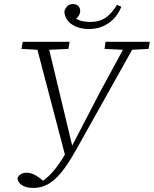

<svg xmlns="http://www.w3.org/2000/svg" viewBox="-20 -880 758 946"><path d="M66 0Q70 -14 82 -21.5Q94 -29 111 -29Q133 -29 156.5 -15.5Q180 -2 201 20L175 19L190 12Q207 0 223.5 -16Q240 -32 256.5 -53.5Q273 -75 290 -102Q307 -129 324 -163H336L471 -423L607 -674H653L354 -140Q317 -74 284 -33Q251 8 217.5 27Q184 46 144 46Q122 46 105.5 40.5Q89 35 79 25Q69 15 66 0ZM86 -639 92 -674H323L317 -639L207 -634H180ZM495 -639 500 -674H718L712 -639L616 -634H601ZM306 -95 154 -674H213L338 -153ZM418 -737Q368 -737 334 -760Q300 -783 297 -823Q301 -839 311.5 -849.5Q322 -860 339 -860Q355 -860 365 -851Q375 -842 375 -826Q375 -810 363.5 -796.5Q352 -783 333 -776L330 -809Q345 -791 367.5 -781.5Q390 -772 425 -772Q471 -772 501.5 -793.5Q532 -815 556 -856L578 -847Q557 -795 515 -766Q473 -737 418 -737Z"/></svg>

Font: Source Serif 4 Light
Style: Italic
Weight: 300
Italic angle: -12°
Designer: Frank Grießhammer
Foundry: Adobe Systems Incorporated
Version: Version 4.004;hotconv 1.0.116;makeotfexe 2.5.65601